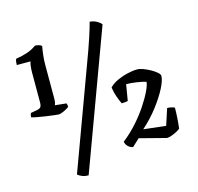

<svg xmlns="http://www.w3.org/2000/svg" viewBox="-120 -883 1140 1108"><g transform="rotate(-15 450.0 -329.5)"><path d="M199 -286Q195 -286 173.5 -288.5Q152 -291 124.5 -295Q97 -299 73.5 -303.5Q50 -308 41 -311Q41 -326 47 -336L86 -343Q101 -346 107 -354Q113 -362 113 -382V-558Q113 -576 115 -594.5Q117 -613 121 -624H39Q39 -647 45 -660Q84 -666 114.5 -676.5Q145 -687 169 -705Q181 -705 192.5 -701.5Q204 -698 209 -692Q205 -672 201.5 -642.5Q198 -613 198 -583V-383Q198 -356 191 -343L259 -336Q260 -333 261.5 -327.5Q263 -322 263 -314Q252 -305 231.5 -295.5Q211 -286 199 -286ZM275 98Q253 98 237 91.5Q221 85 211 76L428 -513Q463 -606 483 -667Q503 -728 510 -757Q536 -754 553.5 -743.5Q571 -733 578 -723ZM565 7Q548 4 535.5 -8.5Q523 -21 521 -37Q565 -71 604.5 -115Q644 -159 673.5 -203.5Q703 -248 720 -284Q737 -320 737 -337Q714 -344 681 -349Q648 -354 620 -354L604 -258Q598 -256 586 -255Q574 -254 567 -254Q557 -274 547.5 -301Q538 -328 534 -357Q552 -377 582.5 -391Q613 -405 645.5 -412.5Q678 -420 703 -420Q719 -420 740 -412Q761 -404 781.5 -392.5Q802 -381 815.5 -369Q829 -357 829 -348Q829 -322 805.5 -276Q782 -230 741.5 -177Q701 -124 648 -77L781 -62L813 -160Q825 -160 838 -157Q851 -154 857 -150Q857 -120 854.5 -84.5Q852 -49 849 -27Q841 -20 826 -12Q811 -4 794.5 1.5Q778 7 768 7L609 -34Z"/></g></svg>

Font: Texturina 72pt SemiBold
Style: Regular
Weight: 600
Designer: Guillermo Torres Carreño
Foundry: Omnibus-Type
Version: Version 1.002; ttfautohint (v1.8.3)